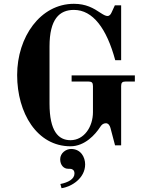

<svg xmlns="http://www.w3.org/2000/svg" viewBox="-20 -750 760 1008"><path d="M296 86C296 117 315 136 337 136C348 136 355 136 361 140C368 144 371 151 371 161C371 190 338 208 297 216L303 238C355 231 427 186 427 113C427 76 405 32 353 32C327 32 296 53 296 86ZM70 -356C70 -157 174 18 350 18C426 18 481 -45 505 -82C513 -95 522 -103 536 -103C549 -103 557 -90 560 -78L584 13H616V-298C616 -316 622 -322 640 -322H688V-354H356V-322H444C462 -322 468 -316 468 -298V-161C468 -85 422 -14 350 -14C286 -14 240 -62 240 -206V-506C240 -650 292 -698 368 -698C468 -698 540 -600 585 -434H616V-722H583L566 -685C561 -674 555 -666 544 -666C535 -666 524 -672 510 -681C470 -708 431 -730 368 -730C192 -730 70 -556 70 -356Z"/></svg>

Font: Old Standard
Style: Bold
Weight: 700
Designer: Alexey Kryukov <alexios@thessalonica.org.ru>
Version: Version 2.0.2